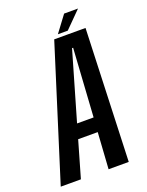

<svg xmlns="http://www.w3.org/2000/svg" viewBox="-182 -849 707 922"><g transform="rotate(-20 171.5 -388.0)"><path d="M-35.5 0 177 -675.5H337L312 0H209L221 -185.5H121L67.5 0ZM142 -258.5H226.5L248.5 -606.5H243ZM202 -692.5 264 -775.5H335L252.5 -692.5Z"/></g></svg>

Font: Anybody Condensed Medium
Style: Italic
Weight: 500
Width: 3
Italic angle: -10°
Designer: Tyler Finck
Foundry: Etcetera Type Company
Version: Version 1.010; ttfautohint (v1.8.3) -l 8 -r 50 -G 200 -x 14 